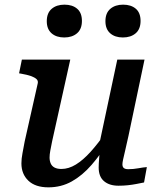

<svg xmlns="http://www.w3.org/2000/svg" viewBox="-20 -794 695 825"><path d="M204 -187Q199 -162 196 -146Q193 -130 193 -117Q193 -103 198 -91.5Q203 -80 214.5 -74Q226 -68 244 -68Q275 -68 306 -87Q337 -106 369.5 -142Q402 -178 438 -230L450 -191Q413 -131 373.5 -85.5Q334 -40 288.5 -14.5Q243 11 188 11Q132 11 102 -17.5Q72 -46 72 -92Q72 -112 76.5 -135Q81 -158 86 -186L142 -435Q145 -447 136.5 -454.5Q128 -462 112 -467.5Q96 -473 73 -477L62 -479L74 -538H282ZM532 -210Q524 -173 518 -148Q512 -123 509 -109Q506 -95 506 -88Q506 -77 512 -72Q518 -67 531 -67Q553 -67 574.5 -71Q596 -75 611 -76L599 -10Q584 -7 566 -3.5Q548 0 529 2Q510 4 489 4Q450 4 427 -15.5Q404 -35 404 -74Q404 -80 404.5 -92Q405 -104 406.5 -120Q408 -136 410 -154L401 -148L484 -538H601ZM256 -633Q290 -633 311 -651Q332 -669 332 -704Q332 -739 311.5 -756.5Q291 -774 257 -774Q223 -774 202 -756Q181 -738 181 -703Q181 -669 201.5 -651Q222 -633 256 -633ZM508 -633Q542 -633 563 -651Q584 -669 584 -704Q584 -739 563.5 -756.5Q543 -774 509 -774Q475 -774 454 -756Q433 -738 433 -703Q433 -669 453.5 -651Q474 -633 508 -633Z"/></svg>

Font: Roboto Serif Medium
Style: Italic
Weight: 500
Italic angle: -10°
Designer: Greg Gazdowicz
Foundry: Commercial Type
Version: Version 1.008